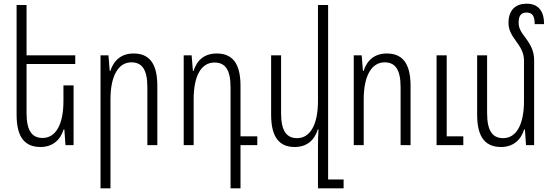

<svg xmlns="http://www.w3.org/2000/svg" viewBox="-20 -787 2991 1041"><path d="M379 -324H324V-239C324 -110 281 -39 211 -39C156 -39 124 -75 124 -173V-440H388V-487H124V-760H70V-165C70 -37 119 10 200 10C264 10 307 -27 325 -85H329L335 0H379Z M525 234H579V-248C579 -378 623 -449 692 -449C748 -449 779 -413 779 -314V0H833V-322C833 -450 784 -497 704 -497C639 -497 597 -461 578 -402H575L568 -487H525Z M1230 234H1284V0H1375V-48H1284V-322C1284 -450 1235 -497 1155 -497C1088 -497 1048 -461 1029 -402H1026L1019 -487H976V0H1030V-248C1030 -378 1072 -448 1143 -448C1199 -448 1230 -412 1230 -314Z M1759 186V-760H1704V-239C1704 -110 1661 -38 1591 -38C1536 -38 1504 -74 1504 -173V-487H1450V-165C1450 -37 1499 10 1578 10C1644 10 1685 -27 1703 -85H1707C1705 -56 1704 -28 1704 2V234H1843V186Z M1898 0H1952V-248C1952 -378 1996 -449 2065 -449C2121 -449 2152 -413 2152 -314V0H2206V-322C2206 -450 2157 -497 2077 -497C2012 -497 1970 -461 1951 -402H1948L1941 -487H1898ZM2347 0H2492V-48H2402V-487H2347Z M2876 -459C2876 -505 2862 -537 2832 -578C2800 -619 2792 -638 2792 -665C2792 -700 2804 -719 2835 -719C2868 -719 2879 -698 2879 -656H2930C2930 -728 2898 -767 2835 -767C2778 -767 2737 -735 2737 -663C2737 -627 2751 -600 2782 -558C2809 -522 2821 -493 2821 -457V-239C2821 -109 2778 -38 2708 -38C2653 -38 2621 -74 2621 -173V-487H2567V-165C2567 -37 2616 10 2697 10C2761 10 2804 -27 2822 -85H2826L2832 0H2876Z"/></svg>

Font: Noto Sans Armenian Condensed Light
Style: Regular
Weight: 300
Width: 3
Designer: Monotype Design Team
Foundry: Monotype Imaging Inc.
Version: Version 2.008